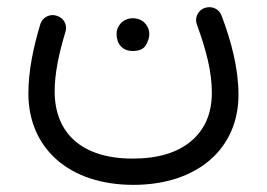

<svg xmlns="http://www.w3.org/2000/svg" viewBox="-20 -271 743 535"><path d="M351.6 244.1C530.3 244.1 644.5 143.1 644.5 -6.8C644.5 -80.6 624.5 -155.8 597.2 -228C589.4 -247.1 572.8 -251 563 -251C558.6 -251 553.7 -250 549.3 -248.5C531.2 -241.2 526.4 -224.6 526.4 -214.8C526.4 -210.4 527.3 -205.6 529.3 -200.7C554.2 -132.3 570.3 -71.8 570.3 -12.7C570.3 44.4 551.3 89.4 512.7 122.1C474.1 154.8 419.4 170.9 349.6 170.9C209.5 170.9 132.3 101.1 132.3 -16.6C132.3 -66.9 144.5 -123 161.6 -179.7C163.1 -184.1 164.1 -188.5 164.1 -192.9C164.1 -203.1 158.7 -220.2 139.6 -226.6C135.3 -228 131.3 -229 127 -229C117.2 -229 100.1 -224.1 92.8 -205.1C72.8 -139.2 59.1 -72.8 59.1 -10.7C59.1 141.6 171.9 244.1 351.6 244.1ZM304.7 -176.8C304.7 -171.4 305.7 -164.6 308.1 -156.2C313.5 -142.1 325.7 -128.9 349.6 -128.9C367.7 -128.9 380.4 -134.3 386.7 -145.5C393.1 -156.7 396 -167 396 -176.3C396 -184.6 393.6 -192.9 388.7 -200.2C381.3 -211.4 369.1 -220.2 350.1 -220.2C322.8 -220.2 304.7 -198.7 304.7 -176.8Z"/></svg>

Font: Mikhak
Style: Regular
Weight: 400
Designer: Amin Abedi
Version: Version 3.2